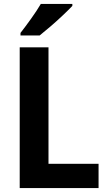

<svg xmlns="http://www.w3.org/2000/svg" viewBox="-20 -954 547 974"><path d="M80 0V-714H226V-123H480V0ZM347 -924Q330 -906 300 -877.5Q270 -849 237.5 -821Q205 -793 181 -774H84V-787Q109 -819 138 -859.5Q167 -900 187 -934H347Z"/></svg>

Font: Noto Sans Arabic SemCond
Style: Bold
Weight: 700
Width: 4
Designer: Monotype Design Team, Nadine Chahine, Nizar Qandah and Khaled Hosny
Foundry: Monotype Imaging Inc.
Version: Version 2.012; ttfautohint (v1.8.4.7-5d5b)